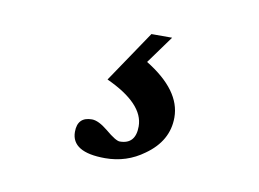

<svg xmlns="http://www.w3.org/2000/svg" viewBox="-40 -53 439 326"><g transform="rotate(10 180.0 110.5)"><path d="M261.2 132.8Q261.2 173.3 223.6 199.7Q194.3 221.2 157.2 221.2Q99.1 221.2 99.1 186Q99.1 160.2 124 160.2Q135.3 160.2 151.9 173.8Q169.9 189 176.8 189Q204.1 189 204.1 158.2Q204.1 119.1 138.2 88.9L198.2 0H233.9L199.2 47.9Q261.2 85.9 261.2 132.8Z"/></g></svg>

Font: Junicode
Style: Regular
Weight: 400
Designer: Peter S. Baker
Foundry: Briery Creek Software
Version: Version 0.7.2